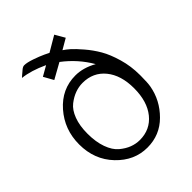

<svg xmlns="http://www.w3.org/2000/svg" viewBox="-200 -806 925 925"><g transform="rotate(-45 262.5 -343.5)"><path d="M40 -235.8Q40 -336.9 104.5 -410.4Q168.9 -483.9 262.2 -483.9Q315.4 -483.9 370.1 -453.1Q326.2 -529.3 253.9 -584L174.8 -540L147 -589.8L196.8 -618.2V-619.1Q127 -651.4 71.8 -657.2Q76.7 -662.1 83.3 -667.5Q89.8 -672.9 93.5 -676Q97.2 -679.2 101.1 -682.6Q105 -686 107.4 -687.5Q109.9 -689 112.5 -690.4Q115.2 -691.9 117.7 -692.4Q120.1 -692.9 123 -692.9Q141.1 -692.9 173.1 -681.9Q205.1 -670.9 228 -660.2L251 -648.9L329.1 -694.8L357.9 -645L304.2 -613.8Q319.3 -604 336.2 -589.1Q353 -574.2 381.1 -541.5Q409.2 -508.8 430.7 -471.9Q452.1 -435.1 468 -380.1Q483.9 -325.2 483.9 -266.1V-257.8Q483.9 -212.9 480 -190.9Q465.8 -110.8 406.5 -51.5Q347.2 7.8 262.2 7.8Q173.3 7.8 106.7 -62Q40 -131.8 40 -235.8ZM105 -244.1Q105 -188 119.9 -146.5Q134.8 -105 159.9 -84Q185.1 -63 210.4 -53.5Q235.8 -43.9 262.2 -43.9Q333 -43.9 376 -96.9Q418.9 -149.9 418.9 -240.2Q418.9 -329.1 376 -381.6Q333 -434.1 261.2 -434.1Q235.4 -434.1 210.2 -425Q185.1 -416 159.9 -396.5Q134.8 -377 119.9 -337.6Q105 -298.3 105 -244.1Z"/></g></svg>

Font: CMU Bright
Style: Roman
Weight: 500
Version: Version 0.7.0